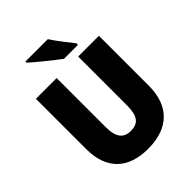

<svg xmlns="http://www.w3.org/2000/svg" viewBox="-258 -1064 1211 1211"><g transform="rotate(-45 347.5 -458.5)"><path d="M386 -927H186V-917C226 -881 325 -800 371 -767H495V-781C468 -815 413 -884 386 -927ZM629 -269V-714H444V-278C444 -184 415 -147 348 -147C284 -147 252 -184 252 -277V-714H67V-265C67 -87 165 10 345 10C533 10 629 -94 629 -269Z"/></g></svg>

Font: Noto Sans Telugu SemiCondensed Black
Style: Regular
Weight: 900
Width: 4
Designer: Jelle Bosma - Monotype Design Team
Foundry: Monotype Imaging Inc.
Version: Version 2.005